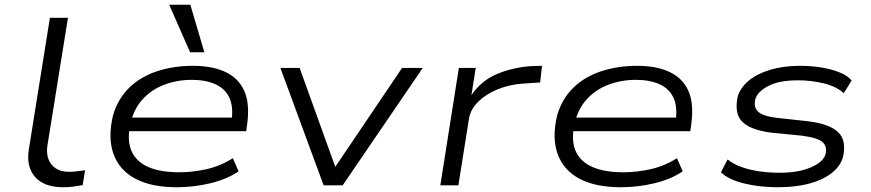

<svg xmlns="http://www.w3.org/2000/svg" viewBox="-20 -780 3664 808"><path d="M246 8Q166 8 128 -35Q90 -78 101 -149L190 -705H266L179 -164Q175 -134 184 -110Q193 -86 214.5 -71.5Q236 -57 269 -57Q285 -57 304 -59Q323 -61 338 -64L328 -1Q306 3 287.5 5.5Q269 8 246 8Z M724 8Q617 8 549.5 -28Q482 -64 457.5 -132.5Q433 -201 456 -296Q477 -366 525 -412Q573 -458 642 -480.5Q711 -503 793 -503Q874 -503 929 -477Q984 -451 1008 -397.5Q1032 -344 1020 -256L1016 -228H500L509 -285H983L953 -262Q964 -327 946 -367Q928 -407 886.5 -425.5Q845 -444 787 -444Q725 -444 670 -423Q615 -402 577 -358.5Q539 -315 527 -249L526 -245Q515 -181 536 -139Q557 -97 607 -76Q657 -55 734 -55Q791 -55 849 -68Q907 -81 960 -114L984 -59Q936 -26 866 -9Q796 8 724 8ZM780 -560 692 -760H781L840 -560Z M1342 0 1160 -494H1241L1392 -75H1389L1672 -494H1759L1422 0Z M1833 0 1911 -494H1982L1964 -380Q2007 -443 2076 -470.5Q2145 -498 2221 -502L2261 -503L2253 -433L2178 -428Q2123 -424 2074 -404Q2025 -384 1993 -352.5Q1961 -321 1954 -283L1909 0Z M2593 8Q2486 8 2418.5 -28Q2351 -64 2326.5 -132.5Q2302 -201 2325 -296Q2346 -366 2394 -412Q2442 -458 2511 -480.5Q2580 -503 2662 -503Q2743 -503 2798 -477Q2853 -451 2877 -397.5Q2901 -344 2889 -256L2885 -228H2369L2378 -285H2852L2822 -262Q2833 -327 2815 -367Q2797 -407 2755.5 -425.5Q2714 -444 2656 -444Q2594 -444 2539 -423Q2484 -402 2446 -358.5Q2408 -315 2396 -249L2395 -245Q2384 -181 2405 -139Q2426 -97 2476 -76Q2526 -55 2603 -55Q2660 -55 2718 -68Q2776 -81 2829 -114L2853 -59Q2805 -26 2735 -9Q2665 8 2593 8Z M3254 8Q3175 8 3109.5 -8.5Q3044 -25 3014 -55L3042 -109Q3065 -90 3099.5 -77.5Q3134 -65 3175.5 -59Q3217 -53 3260 -53Q3339 -53 3391 -75Q3443 -97 3454 -130Q3462 -163 3442 -181.5Q3422 -200 3355 -209L3223 -222Q3135 -234 3102 -269.5Q3069 -305 3085 -376Q3098 -414 3132.5 -442Q3167 -470 3222 -486.5Q3277 -503 3347 -503Q3394 -503 3436.5 -496Q3479 -489 3513 -475.5Q3547 -462 3564 -441L3531 -388Q3498 -417 3445.5 -429.5Q3393 -442 3338 -442Q3259 -442 3214 -418.5Q3169 -395 3159 -364Q3150 -329 3170.5 -310Q3191 -291 3249 -284L3378 -270Q3471 -259 3507.5 -223.5Q3544 -188 3527 -117Q3515 -78 3477 -49.5Q3439 -21 3382.5 -6.5Q3326 8 3254 8Z"/></svg>

Font: Nunito Sans 7pt Expanded Light
Style: Italic
Weight: 300
Width: 7
Italic angle: -9°
Designer: Vernon Adams
Foundry: Vernon Adams
Version: Version 3.101;gftools[0.9.27]